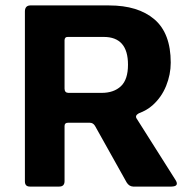

<svg xmlns="http://www.w3.org/2000/svg" viewBox="-20 -687 722 707"><path d="M231.3 -345H354.3Q399 -345 425.2 -369.5Q451.3 -394 451.3 -448.7Q451.3 -500.3 428.8 -525.7Q406.3 -551 362.3 -551H230Q218.7 -551.7 217.7 -539.7V-360.3Q218 -345.7 231.3 -345ZM310.7 -235H230.3Q217.7 -235 217.7 -223V-20Q217.7 0 198 0H90Q71.7 0 71.7 -19V-644.3Q71.7 -666.3 91 -667H381.7Q488.7 -667 548.7 -615.7Q608.7 -564.3 608.7 -456.3Q608.7 -412.7 591.7 -370.7Q574.7 -328.7 541.7 -299.3Q521.3 -281 491 -269.7Q475 -261 484.3 -248.7L625 -26.3Q642.3 -0.7 611.7 0H470Q455.3 -0.7 446.3 -15.3L329.7 -223.7Q322.7 -235 310.7 -235Z"/></svg>

Font: Vivano Light
Style: Regular
Weight: 300
Designer: Joe Prince, Josias Burgherr
Version: Version 2.064;September 19, 2022;FontCreator 14.0.0.2877 64-